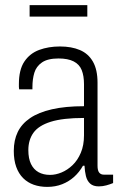

<svg xmlns="http://www.w3.org/2000/svg" viewBox="-20 -720 468 752"><path d="M165 12Q136 12 112 3.5Q88 -5 70.5 -22.5Q53 -40 43.5 -66.5Q34 -93 34 -129Q34 -171 49.5 -203Q65 -235 98 -257.5Q131 -280 183.5 -292Q236 -304 309 -304V-390Q309 -423 300 -445.5Q291 -468 268.5 -479.5Q246 -491 209 -491Q167 -491 144.5 -475.5Q122 -460 114.5 -435Q107 -410 107 -379V-370H55Q54 -375 54 -379.5Q54 -384 54 -391Q54 -447 75.5 -479Q97 -511 133.5 -524.5Q170 -538 215 -538Q260 -538 293 -524Q326 -510 344 -478.5Q362 -447 362 -396V-71Q362 -52 368.5 -44Q375 -36 386 -36H423V-3Q411 2 396.5 6Q382 10 367 10Q345 10 333 -1Q321 -12 316.5 -30.5Q312 -49 311 -71H305Q291 -46 270.5 -27.5Q250 -9 223.5 1.5Q197 12 165 12ZM176 -35Q198 -35 221 -44.5Q244 -54 264 -73Q284 -92 296.5 -121.5Q309 -151 309 -190V-258Q226 -258 178.5 -243Q131 -228 111 -200Q91 -172 91 -132Q91 -99 101.5 -77.5Q112 -56 131 -45.5Q150 -35 176 -35ZM96 -655V-700H322V-655Z"/></svg>

Font: Archivo Condensed ExtraLight
Style: Regular
Weight: 250
Width: 3
Designer: Hector Gatti
Foundry: Omnibus-Type
Version: Version 2.001